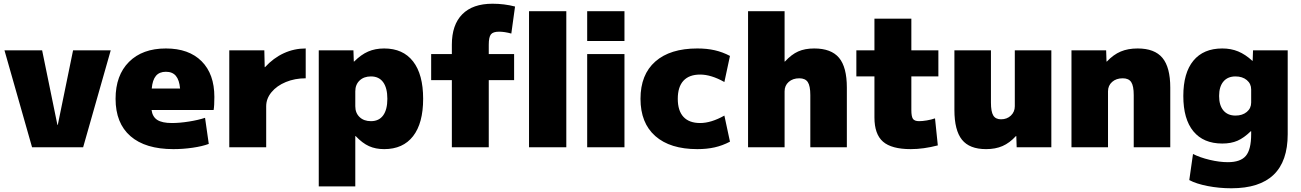

<svg xmlns="http://www.w3.org/2000/svg" viewBox="-20 -790 6982 1030"><path d="M4 -520H206L288 -120H290L372 -520H574L426 0H152Z M600 -260Q600 -386 672 -458Q744 -530 870 -530Q993 -530 1061.5 -461.5Q1130 -393 1130 -270Q1130 -222 1126 -200H793Q798 -163 824 -146.5Q850 -130 902 -130Q944 -130 994 -138Q1044 -146 1080 -158L1100 -18Q1065 -5 1013.5 2.5Q962 10 910 10Q760 10 680 -59.5Q600 -129 600 -260ZM946 -315Q942 -361 923.5 -383Q905 -405 870 -405Q835 -405 816.5 -383Q798 -361 794 -315Z M1210 -520H1398L1400 -430H1402Q1447 -479 1502.5 -504.5Q1558 -530 1620 -530V-370Q1562 -370 1513.5 -350Q1465 -330 1436.5 -295.5Q1408 -261 1408 -220V0H1210Z M2250 -260Q2250 -129 2196 -59.5Q2142 10 2041 10Q1995 10 1959.5 -6Q1924 -22 1888 -60H1886V210H1690V-520H1876L1878 -460H1880Q1917 -497 1955 -513.5Q1993 -530 2041 -530Q2142 -530 2196 -460.5Q2250 -391 2250 -260ZM1970 -140Q2013 -140 2035.5 -171Q2058 -202 2058 -260Q2058 -318 2035.5 -349Q2013 -380 1970 -380Q1932 -380 1909 -358Q1886 -336 1886 -300V-220Q1886 -184 1909 -162Q1932 -140 1970 -140Z M2404 -360H2293V-500H2404V-550Q2404 -657 2460 -713.5Q2516 -770 2622 -770Q2685 -770 2743 -755L2723 -610Q2687 -620 2657 -620Q2625 -620 2613.5 -605.5Q2602 -591 2602 -550V-500H2738V-360H2602V0H2404ZM2818 -730H3018V0H2818Z M3130 -730H3330V-570H3130ZM3130 -500H3330V0H3130Z M3416 -260Q3416 -390 3495.5 -460Q3575 -530 3721 -530Q3772 -530 3814 -520.5Q3856 -511 3896 -490L3866 -350Q3795 -390 3736 -390Q3677 -390 3646.5 -357Q3616 -324 3616 -260Q3616 -196 3646.5 -163Q3677 -130 3736 -130Q3795 -130 3866 -170L3896 -30Q3856 -9 3814 0.5Q3772 10 3721 10Q3575 10 3495.5 -60Q3416 -130 3416 -260Z M3993 -730H4189V-460H4191Q4226 -498 4262 -514Q4298 -530 4348 -530Q4439 -530 4481 -480Q4523 -430 4523 -320V0H4327V-280Q4327 -329 4313.5 -349.5Q4300 -370 4268 -370Q4233 -370 4211 -350.5Q4189 -331 4189 -300V0H3993Z M4671 -160V-380H4574V-520H4671V-690H4869V-520H5014V-380H4869V-200Q4869 -165 4877.5 -152.5Q4886 -140 4911 -140Q4928 -140 4952 -144Q4976 -148 4996 -155L5011 -10Q4934 10 4866 10Q4763 10 4717 -30Q4671 -70 4671 -160Z M5100 -200V-520H5296V-240Q5296 -191 5308.5 -170.5Q5321 -150 5350 -150Q5382 -150 5403 -170Q5424 -190 5424 -220V-520H5620V0H5434L5432 -60H5430Q5396 -23 5358 -6.5Q5320 10 5270 10Q5181 10 5140.5 -40.5Q5100 -91 5100 -200Z M5728 -520H5914L5916 -460H5918Q5953 -497 5992 -513.5Q6031 -530 6083 -530Q6174 -530 6216 -479.5Q6258 -429 6258 -320V0H6062V-280Q6062 -329 6048.5 -349.5Q6035 -370 6003 -370Q5968 -370 5946 -350.5Q5924 -331 5924 -300V0H5728Z M6360 176 6380 36Q6417 55 6469.5 67.5Q6522 80 6567 80Q6635 80 6663.5 46Q6692 12 6692 -70V-86H6690Q6653 -50 6618.5 -35Q6584 -20 6537 -20Q6436 -20 6382 -85.5Q6328 -151 6328 -275Q6328 -399 6382 -464.5Q6436 -530 6537 -530Q6584 -530 6622.5 -514Q6661 -498 6698 -464H6700L6702 -520H6888V-70Q6888 220 6586 220Q6520 220 6458.5 208Q6397 196 6360 176ZM6608 -170Q6645 -170 6668.5 -189.5Q6692 -209 6692 -240V-310Q6692 -341 6668.5 -360.5Q6645 -380 6608 -380Q6566 -380 6543 -352.5Q6520 -325 6520 -275Q6520 -225 6543 -197.5Q6566 -170 6608 -170Z"/></svg>

Font: Enso Black
Style: Regular
Weight: 900
Designer: Coji Morishita
Foundry: UNDERFOREST DESIGN
Version: Version 1.000